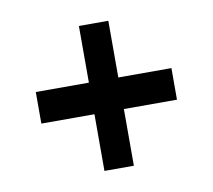

<svg xmlns="http://www.w3.org/2000/svg" viewBox="-55 -598 584 527"><g transform="rotate(-10 237.5 -335.0)"><path d="M48 -379V-291H196V-133H278V-291H426V-379H278V-537H196V-379Z"/></g></svg>

Font: LT Wave Alt Medium
Style: Regular
Weight: 500
Designer: Daniel Lyons
Version: Version 2.5 (Glyphs App)